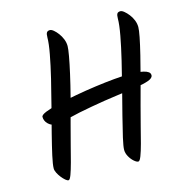

<svg xmlns="http://www.w3.org/2000/svg" viewBox="-104 -819 878 901"><g transform="rotate(-15 335.0 -368.5)"><path d="M66.3 -88.4Q66.3 -106.4 75.7 -149.2Q85.2 -192 100 -250.1Q114.8 -308.2 131.6 -372.3Q148.4 -436.4 163.2 -498Q178 -559.6 187.4 -610.3Q196.9 -660.9 196.9 -689.9Q196.9 -707.2 201.5 -713.7Q206 -720.3 216.8 -720.3Q224.6 -720.3 234.7 -711.8Q244.9 -703.4 254.9 -690Q264.9 -676.7 271.5 -660.2Q278.1 -643.7 278.1 -626.5Q278.1 -612.9 272.1 -579.1Q266.1 -545.4 255.2 -496.8Q244.3 -448.2 229.2 -389.6Q214 -331 196.3 -266.7Q183.7 -220.4 172.4 -175.7Q161.1 -131 151.5 -95.1Q141.9 -59.3 134 -38.1Q126 -16.9 119.7 -16.9Q113.9 -16.9 105 -24.4Q96.2 -31.9 87.3 -43.1Q78.5 -54.3 72.4 -66.4Q66.3 -78.4 66.3 -88.4ZM408.1 -86.7Q408.1 -102.9 417.6 -144.7Q427.1 -186.5 442 -244.6Q457 -302.7 473.6 -367.5Q490.3 -432.3 505.2 -495.1Q520.2 -557.9 529.7 -609.2Q539.2 -660.5 539.2 -689.9Q539.2 -706.5 543.4 -713.4Q547.6 -720.3 559.1 -720.3Q566.8 -720.3 577.1 -711.8Q587.5 -703.4 598 -690Q608.5 -676.7 615.1 -660.2Q621.7 -643.7 621.7 -626.5Q621.7 -612.9 615.2 -579.1Q608.6 -545.4 596.7 -496.8Q584.9 -448.2 569.3 -389.6Q553.8 -331 536.2 -266.7Q523.5 -220.4 512.4 -175.7Q501.3 -131 491.7 -95.1Q482.1 -59.3 473.9 -38.1Q465.8 -16.9 458.8 -16.9Q450.7 -16.9 438.4 -27.6Q426.2 -38.2 417.1 -54.5Q408.1 -70.7 408.1 -86.7ZM623 -392.7Q623 -378.9 600.1 -370.5Q577.3 -362 535.5 -355.6Q493.7 -349.2 437.1 -341.9Q380.6 -334.5 313.9 -322.5Q247.3 -310.8 201 -299Q154.7 -287.2 123.4 -287.2Q107.1 -287.2 92.6 -301.6Q78.1 -316 78.1 -335.6Q78.1 -345.1 102.8 -355.1Q127.6 -365.2 168.1 -374.9Q208.6 -384.6 257.7 -393.6Q306.9 -402.6 356.6 -409.4Q406.4 -416.2 448.7 -420.1Q491.1 -423.9 517.9 -423.9Q540.2 -423.9 559.1 -422.7Q578 -421.5 592.4 -418Q606.9 -414.4 614.9 -408.5Q623 -402.6 623 -392.7Z"/></g></svg>

Font: Kalam Variable Light
Style: Regular
Weight: 300
Designer: Lipi Raval, Jonny Pinhorn
Foundry: Indian Type Foundry
Version: Version 3.000